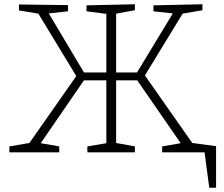

<svg xmlns="http://www.w3.org/2000/svg" viewBox="-20 -715 1049 901"><path d="M24 0V-28L118 -44L338 -358L160 -651L69 -666V-694L299 -691V-662L209 -652L374 -375H479V-650L386 -662V-690L613 -695V-667L525 -651V-375H623L791 -652L700 -662V-690L930 -695V-667L837 -651L660 -361L883 -43L975 -28V0H741V-28L828 -43L624 -338H525V-44L613 -28V0H390V-28L479 -43V-338H374L171 -43L258 -28V0ZM854 -48 994 -29V166H962L940 0H854Z"/></svg>

Font: Bitter Light
Style: Regular
Weight: 300
Designer: Sol Matas, and Bitter project Authors
Foundry: Sol Matas
Version: Version 2.001